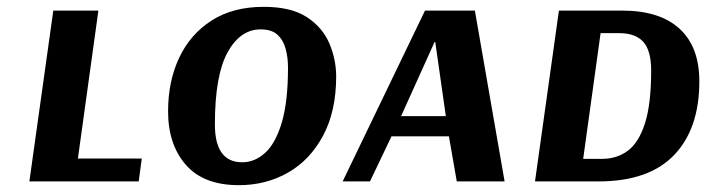

<svg xmlns="http://www.w3.org/2000/svg" viewBox="-20 -531 2067 562"><path d="M386 0H66L136 -500H268L208 -67H395Z M964 -307Q964 -206 926 -134.5Q888 -63 823.5 -26Q759 11 679 11Q576 11 524 -48.5Q472 -108 472 -205Q472 -293 504.5 -362Q537 -431 599.5 -471Q662 -511 752 -511Q832 -511 878 -481Q924 -451 944 -404Q964 -357 964 -307ZM823 -333Q823 -363 816 -388.5Q809 -414 792 -429.5Q775 -445 743 -445Q683 -445 646 -377.5Q609 -310 609 -167Q609 -56 689 -56Q726 -56 756.5 -84Q787 -112 805 -173Q823 -234 823 -333Z M1370 -500 1457 0H1317L1294 -132H1126L1063 0H983L1224 -500ZM1252 -408 1154 -191H1285L1254 -408Z M1801 -500Q1911 -500 1969 -447Q2027 -394 2027 -293Q2027 -154 1953 -77Q1879 0 1732 0H1546L1616 -500ZM1738 -434 1687 -66H1742Q1786 -66 1818 -90Q1850 -114 1868 -170.5Q1886 -227 1886 -324Q1886 -383 1863 -408.5Q1840 -434 1792 -434Z"/></svg>

Font: Arsenal SC
Style: Bold Italic
Weight: 700
Italic angle: -9.10001°
Designer: Andrij Shevchenko
Foundry: Stairsfor
Version: Version 2.001; ttfautohint (v1.8.4.7-5d5b)